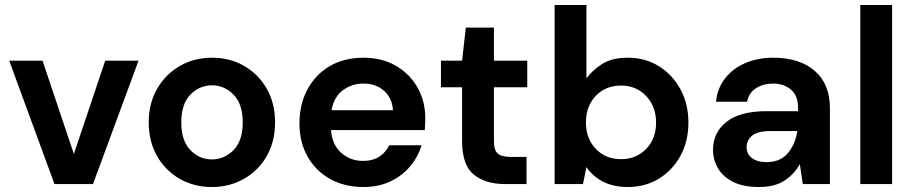

<svg xmlns="http://www.w3.org/2000/svg" viewBox="-20 -740 3673 772"><path d="M199 0 17 -496H151L277 -121L403 -496H537L354 0Z M832 12Q760 12 702.5 -21Q645 -54 611.5 -112.5Q578 -171 578 -248Q578 -325 612 -383.5Q646 -442 703.5 -475Q761 -508 833 -508Q904 -508 961.5 -475Q1019 -442 1052.5 -383.5Q1086 -325 1086 -248Q1086 -171 1052.5 -112.5Q1019 -54 961 -21Q903 12 832 12ZM832 -99Q882 -99 919 -136.5Q956 -174 956 -248Q956 -322 919 -359.5Q882 -397 833 -397Q782 -397 745.5 -359.5Q709 -322 709 -248Q709 -174 745.5 -136.5Q782 -99 832 -99Z M1441 12Q1366 12 1308 -20Q1250 -52 1217 -110Q1184 -168 1184 -244Q1184 -321 1216.5 -381Q1249 -441 1306.5 -474.5Q1364 -508 1442 -508Q1515 -508 1571 -476Q1627 -444 1658.5 -388.5Q1690 -333 1690 -265Q1690 -254 1689.5 -242Q1689 -230 1688 -217H1311Q1315 -159 1351.5 -126Q1388 -93 1440 -93Q1479 -93 1505.5 -110.5Q1532 -128 1545 -156H1675Q1661 -109 1628.5 -70.5Q1596 -32 1548.5 -10Q1501 12 1441 12ZM1442 -404Q1395 -404 1359 -377.5Q1323 -351 1313 -297H1560Q1557 -346 1524 -375Q1491 -404 1442 -404Z M2010 0Q1932 0 1885 -38Q1838 -76 1838 -173V-389H1753V-496H1838L1853 -629H1966V-496H2100V-389H1966V-172Q1966 -136 1981.5 -122.5Q1997 -109 2035 -109H2097V0Z M2504 12Q2448 12 2406 -9Q2364 -30 2338 -68L2324 0H2210V-720H2338V-425Q2362 -458 2401.5 -483Q2441 -508 2504 -508Q2574 -508 2629 -474Q2684 -440 2716 -381Q2748 -322 2748 -247Q2748 -172 2716 -113.5Q2684 -55 2629 -21.5Q2574 12 2504 12ZM2477 -100Q2538 -100 2578 -141Q2618 -182 2618 -247Q2618 -312 2578 -354Q2538 -396 2477 -396Q2415 -396 2375.5 -354.5Q2336 -313 2336 -248Q2336 -183 2375.5 -141.5Q2415 -100 2477 -100Z M3033 12Q2969 12 2928 -8.5Q2887 -29 2867 -63Q2847 -97 2847 -138Q2847 -207 2901 -250Q2955 -293 3063 -293H3189V-305Q3189 -356 3160 -380Q3131 -404 3088 -404Q3049 -404 3020 -385.5Q2991 -367 2984 -331H2859Q2864 -385 2895.5 -425Q2927 -465 2977 -486.5Q3027 -508 3089 -508Q3195 -508 3256 -455Q3317 -402 3317 -305V0H3208L3196 -80Q3174 -40 3134.5 -14Q3095 12 3033 12ZM3062 -88Q3117 -88 3147.5 -124Q3178 -160 3186 -213H3077Q3026 -213 3004 -194.5Q2982 -176 2982 -149Q2982 -120 3004 -104Q3026 -88 3062 -88Z M3439 0V-720H3567V0Z"/></svg>

Font: Firefly Display
Style: Bold
Weight: 700
Designer: Colophon Foundry, Jonny Pinhorn
Foundry: Colophon Foundry
Version: Version 1.200; ttfautohint (v1.8.3)